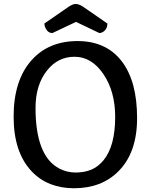

<svg xmlns="http://www.w3.org/2000/svg" viewBox="-20 -955 773 984"><path d="M358.4 9.8Q293.9 9.8 238.3 -11.7Q182.6 -33.7 140.6 -78.6Q49.8 -176.3 49.8 -356.9Q49.8 -545.4 143.6 -648.4Q231 -744.6 377.9 -744.6Q525.9 -744.1 605 -639.6Q682.6 -537.1 682.6 -349.6Q682.6 -170.9 585 -75.2Q499 9.8 358.4 9.8ZM283.7 -91.3Q322.8 -70.8 367.7 -70.8Q412.1 -70.8 447.8 -85.4Q483.4 -100.6 510.7 -133.8Q570.3 -206.5 570.3 -356Q570.3 -485.4 510.7 -574.2Q450.2 -664.1 361.8 -664.1Q276.4 -664.1 220.7 -593.3Q162.1 -519.5 162.1 -401.9Q162.1 -155.3 283.7 -91.3ZM248.5 -785.6Q231.9 -786.1 222.7 -796.9Q207.5 -815.4 207.5 -834.5L332.5 -920.9Q353.5 -934.6 367.2 -934.6Q384.8 -934.6 405.3 -920.9L530.3 -834.5Q530.3 -803.7 505.4 -790Q498 -786.1 489.3 -785.6L369.6 -842.8Z"/></svg>

Font: Copse
Style: Regular
Weight: 400
Version: Version 1.000